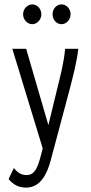

<svg xmlns="http://www.w3.org/2000/svg" viewBox="-20 -679 415 873"><path d="M127 -569C149 -569 168 -590 168 -614C168 -639 149 -659 127 -659C104 -659 85 -638 85 -614C85 -590 104 -569 127 -569ZM260 -569C282 -569 301 -590 301 -614C301 -639 282 -659 260 -659C237 -659 219 -639 219 -614C219 -589 237 -569 260 -569ZM98 174C147 174 186 141 210 52L296 -270C312 -332 329 -395 336 -457H276C271 -396 255 -336 240 -275L200 -110L99 -457H36L174 -5C155 76 142 117 101 117C76 117 59 105 43 85L19 135C40 161 66 174 98 174Z"/></svg>

Font: Inconsolata Condensed Thin
Style: Regular
Weight: 100
Width: 3
Monospace: yes
Designer: Raph Levien, Cyreal, Brenton Simpson
Foundry: Raph Levien, Cyreal, Google
Version: Version 3.100